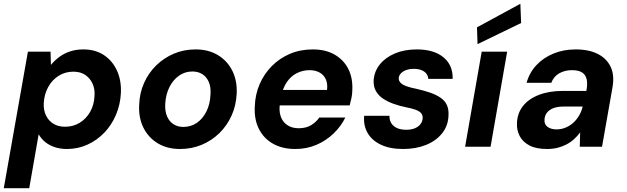

<svg xmlns="http://www.w3.org/2000/svg" viewBox="-37 -778 3323 1018"><path d="M-17 220 111 -504H231L233 -434Q253 -458 278 -476.5Q303 -495 335 -505.5Q367 -516 405 -516Q469 -516 514.5 -485.5Q560 -455 583.5 -403Q607 -351 604 -285Q601 -224 578 -169.5Q555 -115 516 -74.5Q477 -34 426.5 -11Q376 12 318 12Q282 12 252.5 2Q223 -8 202 -25.5Q181 -43 168 -66L118 220ZM308 -106Q351 -106 385.5 -127Q420 -148 441 -185Q462 -222 464 -269Q467 -306 453.5 -335Q440 -364 414.5 -381Q389 -398 352 -398Q309 -398 274.5 -376.5Q240 -355 219 -317.5Q198 -280 195 -232Q193 -195 206.5 -166.5Q220 -138 246 -122Q272 -106 308 -106Z M917 12Q849 12 799 -18.5Q749 -49 723 -102Q697 -155 701 -223Q703 -285 727 -338.5Q751 -392 791.5 -431.5Q832 -471 885 -493.5Q938 -516 1000 -516Q1068 -516 1118 -486Q1168 -456 1194.5 -403.5Q1221 -351 1218 -282Q1215 -219 1191 -165.5Q1167 -112 1126 -72Q1085 -32 1032 -10Q979 12 917 12ZM935 -105Q975 -105 1006.5 -126.5Q1038 -148 1057.5 -187Q1077 -226 1079 -277Q1082 -316 1070 -343.5Q1058 -371 1035.5 -385Q1013 -399 983 -399Q944 -399 912.5 -377Q881 -355 861.5 -316.5Q842 -278 839 -227Q837 -188 849 -160.5Q861 -133 883.5 -119Q906 -105 935 -105Z M1529 12Q1460 12 1410.5 -16Q1361 -44 1335.5 -95Q1310 -146 1314 -214Q1316 -277 1339.5 -331.5Q1363 -386 1404 -427.5Q1445 -469 1500 -492.5Q1555 -516 1622 -516Q1690 -516 1738 -488Q1786 -460 1810 -412Q1834 -364 1831 -301Q1831 -280 1826.5 -258.5Q1822 -237 1817 -219H1409L1423 -301H1697Q1701 -335 1690 -358.5Q1679 -382 1656.5 -394Q1634 -406 1604 -406Q1569 -406 1537.5 -390.5Q1506 -375 1484 -343Q1462 -311 1453 -262L1448 -233Q1441 -194 1450.5 -163.5Q1460 -133 1485 -115.5Q1510 -98 1547 -98Q1585 -98 1612 -114Q1639 -130 1656 -155H1794Q1771 -108 1731.5 -70Q1692 -32 1640.5 -10Q1589 12 1529 12Z M2100 12Q2030 12 1982 -11Q1934 -34 1911.5 -74Q1889 -114 1894 -164H2028Q2027 -143 2037 -126Q2047 -109 2067 -99.5Q2087 -90 2117 -90Q2144 -90 2163 -98Q2182 -106 2192.5 -120Q2203 -134 2204 -151Q2205 -169 2194.5 -179.5Q2184 -190 2164 -197Q2144 -204 2117 -209Q2082 -216 2050 -227.5Q2018 -239 1994 -255Q1970 -271 1956.5 -294.5Q1943 -318 1944 -351Q1947 -399 1976.5 -436Q2006 -473 2056.5 -494.5Q2107 -516 2173 -516Q2264 -516 2314.5 -474Q2365 -432 2363 -360H2234Q2232 -385 2211.5 -399Q2191 -413 2157 -413Q2122 -413 2100 -398.5Q2078 -384 2077 -363Q2077 -349 2087.5 -338.5Q2098 -328 2119 -320.5Q2140 -313 2171 -307Q2211 -298 2243 -287Q2275 -276 2298 -260.5Q2321 -245 2332 -222Q2343 -199 2341 -165Q2339 -111 2307 -71Q2275 -31 2221.5 -9.5Q2168 12 2100 12Z M2429 0 2517 -504H2652L2564 0ZM2495 -544 2492 -633 2722 -758 2726 -656Z M2864 12Q2806 12 2770.5 -6.5Q2735 -25 2718.5 -56.5Q2702 -88 2704 -126Q2706 -178 2736 -216Q2766 -254 2820.5 -275Q2875 -296 2948 -296H3072Q3079 -333 3073.5 -357.5Q3068 -382 3049 -394Q3030 -406 2995 -406Q2958 -406 2928.5 -389.5Q2899 -373 2886 -339H2755Q2770 -393 2807 -432.5Q2844 -472 2897.5 -494Q2951 -516 3015 -516Q3086 -516 3133.5 -491.5Q3181 -467 3201.5 -422Q3222 -377 3210 -312L3155 0H3037L3039 -76Q3025 -57 3007 -40.5Q2989 -24 2967 -12.5Q2945 -1 2919.5 5.5Q2894 12 2864 12ZM2914 -92Q2939 -92 2962 -101.5Q2985 -111 3003 -127.5Q3021 -144 3033.5 -165.5Q3046 -187 3052 -211V-213H2949Q2919 -213 2897 -204.5Q2875 -196 2863 -180.5Q2851 -165 2850 -144Q2848 -119 2866 -105.5Q2884 -92 2914 -92Z"/></svg>

Font: DM Sans
Style: Bold Italic
Weight: 700
Italic angle: -10°
Designer: Colophon Foundry, Jonny Pinhorn
Foundry: Colophon Foundry
Version: Version 4.004;gftools[0.9.30]